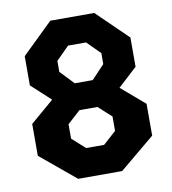

<svg xmlns="http://www.w3.org/2000/svg" viewBox="-82 -801 784 873"><g transform="rotate(-10 310.0 -365.0)"><path d="M208.5 0H411.5L574 -135V-282L465.5 -375L554 -456.5V-591.5L411.5 -730H208.5L66 -591.5V-456.5L154.5 -375L46 -282V-135ZM208.5 -185.5V-252L268.5 -306.5H351.5L411.5 -252V-185.5L351.5 -131.5H268.5ZM208.5 -494V-544.5L268.5 -604.5H351.5L411.5 -544.5V-494L351.5 -430.5H268.5Z"/></g></svg>

Font: Monaspace Krypton ExtraBold
Style: Regular
Weight: 800
Designer: Riley Cran & the Lettermatic Team
Foundry: Lettermatic
Version: Version 1.101 (Monaspace Krypton)